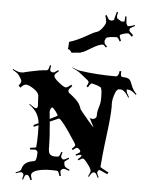

<svg xmlns="http://www.w3.org/2000/svg" viewBox="-107 -1192 1010 1323"><g transform="rotate(5 398.5 -530.5)"><path d="M633.8 -1088.4 647 -1135.3 655.3 -1130.9 649.9 -1108.9Q650.9 -1088.9 654.8 -1088.9L683.1 -1070.8Q697.8 -1070.8 704.6 -1071.8L707.5 -1108.4L715.3 -1108.9Q718.8 -1064.5 719.2 -1061L726.1 -1047.9Q729 -1043 731 -1043Q747.1 -1043 777.3 -1054.2L779.8 -1047.9Q745.1 -1031.2 745.1 -1025.4L743.2 -1015.6Q743.7 -1007.8 771.5 -984.4L764.6 -971.7Q743.2 -993.2 738.3 -993.2Q723.6 -993.2 702.1 -986.6Q680.7 -980 680.7 -973.6Q680.7 -961.9 692.4 -938L683.1 -932.6Q669.9 -960 662.1 -960Q620.6 -960 596.7 -952.6Q586.9 -949.2 586.9 -946Q586.9 -942.9 585 -940.9L579.6 -929.2Q579.6 -915.5 583.3 -908Q586.9 -900.4 600.6 -890.6L592.8 -882.8Q576.2 -900.9 570.8 -900.9Q545.9 -900.9 497.3 -871.6Q448.7 -842.3 442.1 -840.1Q435.5 -837.9 429.2 -836.2Q422.9 -834.5 422.9 -832.5L361.8 -826.7Q361.8 -824.2 361.6 -824.2Q361.3 -824.2 359.9 -826.7Q347.2 -849.6 332 -849.6Q335 -849.6 336.4 -899.4Q390.1 -914.1 476.6 -964.4Q504.4 -981 521.2 -984.9Q538.1 -988.8 558.6 -1015.9Q579.1 -1043 579.1 -1058.8Q579.1 -1074.7 569.3 -1102.1L578.6 -1106Q594.7 -1073.7 601.6 -1073.7L615.7 -1070.8Q622.6 -1072.8 627 -1074.7Q628.9 -1075.2 630.4 -1076.7Q631.8 -1078.1 632.8 -1078.9Q633.8 -1079.6 633.8 -1083.5ZM103 74.2 96.2 70.8Q103 48.8 103 41.3Q103 33.7 97.4 28.8Q91.8 23.9 84.5 23.9Q77.1 23.9 50.3 34.2L47.4 28.8Q71.3 19 77.6 14.4Q84 9.8 85 3.9Q91.8 -25.9 112.3 -40.5Q132.8 -55.2 168 -60.1Q186 -61.5 186 -121.1Q186 -126 185.1 -127.9H184.1Q176.8 -139.2 166 -139.2L133.3 -137.2L132.3 -148.9Q174.3 -153.8 174.3 -155.8Q178.2 -199.2 178.2 -250Q178.2 -300.8 177.2 -309.1L145 -294.9L142.1 -307.1L176.3 -323.2Q171.9 -360.4 155.3 -389.2Q138.7 -418 101.1 -445.8L103 -450.2Q134.8 -427.2 147 -423.8Q161.1 -424.8 161.1 -441.9L157.2 -515.1Q151.9 -537.1 118.7 -558.6Q85.4 -580.1 67.4 -580.1Q49.3 -580.1 31.2 -556.2L16.1 -567.9Q32.2 -589.4 32.2 -599.4Q32.2 -609.4 22.9 -623L11.2 -640.1Q2.4 -654.8 -33.7 -673.8L-30.8 -679.2Q4.9 -661.1 22 -661.1L42 -662.1Q46.9 -664.6 92.5 -674.3Q138.2 -684.1 147.7 -685.3Q157.2 -686.5 171.6 -688.5Q186 -690.4 195.8 -690.7Q205.6 -690.9 210 -697.3Q214.4 -703.6 219.2 -728L228 -726.1Q224.1 -708.5 224.1 -701.4Q224.1 -694.3 224.6 -691.9Q225.1 -689.5 226.6 -687.7Q228 -686 228.8 -685.5Q229.5 -685.1 232.4 -683.8Q235.4 -682.6 237.8 -681.4Q240.2 -680.2 247.1 -680.2Q253.9 -680.2 279.3 -699.2L284.2 -691.9Q256.3 -669.9 256.3 -660.2Q256.3 -657.2 257.3 -654.8V-651.9Q261.2 -638.7 294.7 -611.8Q328.1 -585 340.8 -585Q353.5 -585 377 -606.9L385.3 -598.1Q361.3 -574.2 361.3 -566.7Q361.3 -559.1 364.3 -553.2L363.3 -554.2Q364.3 -551.3 367.2 -549.6Q370.1 -547.9 380.6 -539.3Q391.1 -530.8 394.8 -527.8Q398.4 -524.9 407.7 -516.8Q417 -508.8 421.1 -504.2Q425.3 -499.5 432.1 -491.5Q439 -483.4 442.4 -476.6Q452.6 -458.5 456.1 -443.8Q473.6 -420.4 513.2 -373.8Q552.7 -327.1 556.2 -326.2L522.9 -392.1Q529.8 -384.8 542.7 -384.8Q555.7 -384.8 563.5 -392.1Q571.3 -399.4 571.3 -411.1V-423.8Q571.3 -439.9 580.8 -469.2Q590.3 -498.5 590.3 -517.1V-544.9Q590.3 -602.5 578.1 -607.9L557.1 -617.2L526.4 -626Q519.5 -627.9 518.1 -627.9Q508.3 -627.9 493.2 -599.1L482.9 -604Q495.1 -627.9 495.1 -633.5Q495.1 -639.2 487.3 -647L424.3 -696.8Q412.6 -706.1 373 -724.1L374 -726.1Q413.6 -709.5 429.2 -708Q542.5 -690.9 676.3 -690.9Q697.8 -690.9 701.2 -730L712.9 -729Q711.9 -723.1 711.9 -715.6Q711.9 -708 712.2 -704.3Q712.4 -700.7 714.1 -698Q715.8 -695.3 716.3 -693.8Q716.8 -692.4 720 -691.4Q723.1 -690.4 724.1 -690.4Q729 -689 741.7 -689Q754.4 -689 765.6 -683.1Q776.9 -677.2 782.2 -666Q787.6 -654.8 792 -642.1Q804.7 -606 831.1 -581.1L826.2 -576.2Q797.4 -603 779.3 -606L760.3 -607.9Q762.7 -587.9 766.1 -582Q769.5 -576.2 774.2 -567.9Q778.8 -559.6 781.2 -555.2L776.4 -551.8Q748.5 -600.1 722.7 -603.5Q719.2 -604 709 -604Q694.3 -604 683.6 -578.1Q667 -536.1 667 -501L668 -477.1Q667.5 -415 652.8 -300Q638.2 -185.1 635.3 -150.9L627 -60.1Q627 -56.6 686 -25.9L677.2 -14.2L624 -38.1Q616.7 -38.1 612.3 -30.8Q607.9 -23.4 607.9 -18.1Q607.9 -12.7 621.1 13.2L614.3 16.1Q604 -6.8 598.6 -12.5Q593.3 -18.1 586.9 -18.1H583Q576.7 -18.1 571.3 -12.5Q565.9 -6.8 553.2 15.1L547.4 12.2Q562 -14.2 562 -26.9Q562 -39.6 536.6 -73.2Q511.2 -106.9 502.2 -106.9Q493.2 -106.9 472.2 -91.8L466.3 -99.1Q490.2 -117.7 490.2 -127V-127.9Q487.3 -130.9 479.5 -130.9Q471.7 -130.9 452.1 -122.1L449.2 -130.9Q479 -144.5 479 -153.8Q479 -158.2 478 -160.2V-159.2L475.1 -164.1L466.3 -171.9Q460.4 -176.8 454.1 -176.8Q447.8 -176.8 426.3 -159.2L418.9 -167Q440.9 -186.5 440.9 -192.9Q440.9 -199.2 434.6 -208.5Q428.2 -217.8 410.4 -245.1Q392.6 -272.5 381.8 -288.1Q351.6 -332.5 324.2 -360.8Q315.9 -367.2 313 -367.2L252 -340.8Q262.2 -228 262.2 -172.9V-161.1Q262.2 -124 275.4 -114Q288.6 -104 309.6 -104.2Q330.6 -104.5 333.5 -106.4Q339.8 -109.9 350.1 -140.1L357.9 -138.2Q351.1 -115.7 351.1 -107.7Q351.1 -99.6 357.9 -94.2Q361.3 -88.9 369.4 -88.9Q377.4 -88.9 403.3 -104L407.2 -97.2Q388.7 -85 382.3 -79.3Q376 -73.7 376 -68.8L377 -64L378.9 -51.8Q379.9 -43.9 387 -37.8Q394 -31.7 417 -22L413.1 -14.2Q386.7 -24.9 377.9 -24.9Q369.1 -24.9 363.3 -19Q355 -14.6 355 -4.6Q355 5.4 361.3 24.9L351.1 27.8Q341.8 -2.9 336.7 -5.4Q331.5 -7.8 325.2 -7.8L293.9 -8.8Q258.3 -9.8 223.6 -3.9Q155.3 8.3 155.3 38.1Q155.3 46.9 164.1 68.8L154.3 73.2Q145 50.3 138.9 44.2Q132.8 38.1 123 38.1Q113.3 38.1 103 74.2ZM245.1 -405.8 246.1 -398.9 250 -358.9Q302.2 -384.3 302.2 -386.2Q302.2 -393.1 284.7 -416Q267.1 -439 261 -439Q254.9 -439 250 -428.7Q245.1 -418.5 245.1 -405.8Z"/></g></svg>

Font: Eater
Style: Regular
Weight: 400
Version: Version 001.002